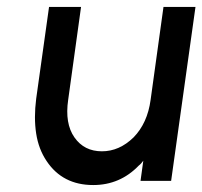

<svg xmlns="http://www.w3.org/2000/svg" viewBox="-20 -520 582 552"><path d="M121 -500 84 -236Q77 -181 84 -136Q91 -91 114 -57Q160 12 248 12Q325 12 379 -44Q383 -47 386 -50.5Q389 -54 392 -58L384 0H472L542 -500H450L413 -233Q404 -166 364 -125Q323 -85 273 -85Q222 -85 194 -125Q166 -165 176 -233L213 -500Z"/></svg>

Font: Unageo
Style: Medium-Italic
Weight: 500
Designer: Richard Sepsi
Foundry: Richard Sepsi
Version: Version 2.000